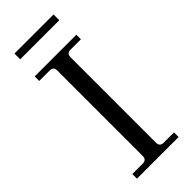

<svg xmlns="http://www.w3.org/2000/svg" viewBox="-275 -903 945 945"><g transform="rotate(-45 197.0 -431.0)"><path d="M51.8 0V-32.2H124Q150.9 -32.2 150.9 -59.1V-652.8Q150.9 -667 144.5 -673.6Q138.2 -680.2 124 -680.2H51.8V-711.9H341.8V-680.2H270Q255.9 -680.2 249.5 -673.6Q243.2 -667 243.2 -652.8V-59.1Q243.2 -32.2 270 -32.2H341.8V0ZM61 -821.8V-861.8H333V-821.8Z"/></g></svg>

Font: Flanker Steampunk
Style: Regular
Weight: 400
Designer: Alexey Kryukov, Leonardo Di Lena
Foundry: Alexey Kryukov, Leonardo Di Lena
Version: 1.210